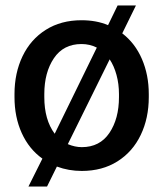

<svg xmlns="http://www.w3.org/2000/svg" viewBox="-20 -615 593 702"><path d="M33 -260V-271Q33 -348 62.5 -409.5Q92 -471 147.5 -506Q203 -541 278 -541Q333 -541 375 -523L410 -595H477L427 -493Q474 -457 499 -399Q524 -341 524 -271V-260Q524 -183 494.5 -121.5Q465 -60 409.5 -25Q354 10 279 10Q231 10 188 -6L152 67H84L135 -35Q86 -70 59.5 -128.5Q33 -187 33 -260ZM180 -126 334 -441Q308 -454 278 -454Q212 -454 177 -402Q142 -350 142 -271V-260Q142 -177 180 -126ZM381 -398 228 -88Q254 -77 279 -77Q345 -77 380 -129Q415 -181 415 -260V-271Q415 -308 406 -341Q397 -374 381 -398Z"/></svg>

Font: Freesentation 6 SemiBold
Style: Regular
Weight: 600
Designer: glyphs from Roboto by Christian Robertson / Hangul glyphs from Noto Sans CJK(Source Han Sans) by Jang Soo-young and Kang
Foundry: PT&
Version: Version 2.001